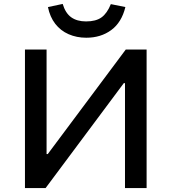

<svg xmlns="http://www.w3.org/2000/svg" viewBox="-20 -957 873 977"><path d="M107 0V-705H217V-173H223L620 -705H726V0H616V-534H610L212 0ZM419 -765Q370 -765 329 -783Q288 -801 261 -836Q234 -871 224 -921L299 -937Q313 -890 342.5 -869Q372 -848 418 -848Q468 -848 496.5 -868.5Q525 -889 544 -936L618 -921Q599 -843 546 -804Q493 -765 419 -765Z"/></svg>

Font: Nunito Sans 6pt SemiBold
Style: Regular
Weight: 600
Version: Version 3.101;gftools[0.9.27]